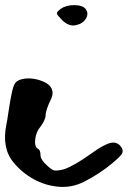

<svg xmlns="http://www.w3.org/2000/svg" viewBox="-58 -705 499 749"><path d="M239 -607Q211 -600 184 -627Q165 -646 164 -652Q163 -658 178 -670Q199 -685 231.5 -685Q264 -685 276 -670Q289 -653 277.5 -633Q266 -613 239 -607ZM417 -128Q424 -116 417.5 -105Q411 -94 381 -69Q334 -29 270 4Q222 28 170.5 23.5Q119 19 73.5 -6Q28 -31 -5 -71Q-52 -127 -33 -220Q-31 -227 -25 -268Q-19 -309 -12.5 -340.5Q-6 -372 2 -382Q11 -393 31.5 -397Q52 -401 74 -397.5Q96 -394 116 -384.5Q136 -375 143.5 -359Q151 -343 143 -323Q120 -275 120 -256Q120 -238 100 -211Q83 -191 79.5 -162.5Q76 -134 89 -125Q100 -121 100 -100Q100 -82 126 -59Q144 -42 154.5 -40Q165 -38 193 -45Q234 -60 298 -106Q349 -143 375.5 -148Q402 -153 417 -128Z"/></svg>

Font: Beth Ellen
Style: Regular
Weight: 400
Designer: Alyson Diaz
Version: Version 2.000